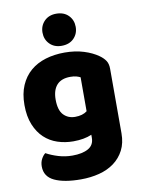

<svg xmlns="http://www.w3.org/2000/svg" viewBox="-96 -779 760 1025"><g transform="rotate(-10 283.5 -266.0)"><path d="M289 -501Q346 -501 392.5 -486.5Q439 -472 471 -449Q491 -435 502.5 -418Q514 -401 514 -374V-24Q514 29 494 67.5Q474 106 439.5 131.5Q405 157 358.5 169Q312 181 259 181Q168 181 116 156.5Q64 132 64 77Q64 54 73.5 36.5Q83 19 95 10Q124 26 160.5 37Q197 48 236 48Q290 48 322 30Q354 12 354 -28V-44Q313 -26 254 -26Q209 -26 168.5 -39.5Q128 -53 97.5 -81.5Q67 -110 48.5 -155Q30 -200 30 -262Q30 -323 49.5 -368Q69 -413 103.5 -442.5Q138 -472 185.5 -486.5Q233 -501 289 -501ZM351 -356Q344 -360 330.5 -364Q317 -368 297 -368Q248 -368 223.5 -340.5Q199 -313 199 -262Q199 -204 223.5 -178.5Q248 -153 286 -153Q327 -153 351 -172ZM192 -626Q192 -663 216.5 -688Q241 -713 281 -713Q323 -713 347.5 -688Q372 -663 372 -626Q372 -589 347.5 -564Q323 -539 281 -539Q241 -539 216.5 -564Q192 -589 192 -626Z"/></g></svg>

Font: Baloo
Style: Regular
Weight: 400
Designer: Sarang Kulkarni and Ek Type
Foundry: Ek Type
Version: Version 1.100;PS 1.000;hotconv 1.0.88;makeotf.lib2.5.647800;